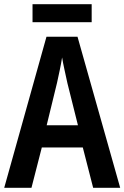

<svg xmlns="http://www.w3.org/2000/svg" viewBox="-20 -889 589 909"><path d="M421 0 372 -191H178L129 0H0L200 -715H347L549 0ZM299 -496Q293 -524 285.5 -558Q278 -592 274 -617Q270 -591 263 -557.5Q256 -524 250 -497L201 -296H349ZM414 -869V-784H134V-869Z"/></svg>

Font: Noto Sans Ethiopic Condensed SemiBold
Style: Regular
Weight: 600
Width: 3
Designer: Monotype Design Team
Foundry: Monotype Imaging Inc.
Version: Version 2.102; ttfautohint (v1.8.4.7-5d5b)